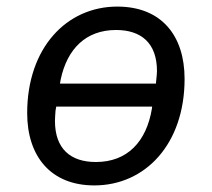

<svg xmlns="http://www.w3.org/2000/svg" viewBox="-20 -548 640 580"><path d="M264.9 12.1C418.7 12.1 537.6 -112.6 537.6 -309.7C537.6 -439.3 468.8 -528.1 334.2 -528.1C181.1 -528.1 62.1 -403.4 62.1 -206.3C62.1 -76.7 132.5 12.1 264.9 12.1ZM146 -182.9C146 -191.8 147 -201.3 147.7 -213.4L149.9 -225.9H439.6L438.9 -219.8C422.2 -119.7 364.7 -58.6 269.5 -58.6C193.9 -58.6 146 -97.7 146 -182.9ZM161.2 -295.5 163.4 -308.2C182.9 -400.2 239.3 -457.4 330.6 -457.4C406.2 -457.4 454.2 -418.3 454.2 -333.1C454.2 -326.3 453.1 -317.5 452.1 -306.8L451 -295.5Z"/></svg>

Font: Margiela Mono Italic Text It
Style: Regular
Weight: 400
Designer: Mike Abbink, Paul van der Laan, Pieter van Rosmalen
Foundry: Bold Monday
Version: Version 2.003 2021